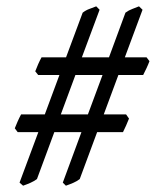

<svg xmlns="http://www.w3.org/2000/svg" viewBox="-20 -651 494 609"><path d="M172.9 -288.1H258.8L305.2 -413.1H219.2ZM376 -469.2H444.8L454.1 -457Q450.2 -446.3 444.3 -433.8Q438.5 -421.4 434.1 -413.1H355.5L309.1 -288.1H379.9L389.2 -274.9Q385.3 -265.1 379.9 -252.7Q374.5 -240.2 370.1 -231.9H288.1L232.9 -83Q224.1 -76.2 212.9 -71.3Q201.7 -66.4 189 -62L179.2 -71.8L238.3 -231.9H152.3L97.2 -83Q87.9 -76.2 76.9 -71.3Q65.9 -66.4 53.2 -62L42 -71.8L101.6 -231.9H36.1L26.9 -244.1Q30.8 -253.9 36.1 -266.1Q41.5 -278.3 46.9 -288.1H122.1L168.5 -413.1H101.1L91.8 -424.8Q95.7 -435.5 101.1 -447.5Q106.4 -459.5 111.8 -469.2H189.5L242.2 -610.8Q252.4 -618.7 263.4 -622.6Q274.4 -626.5 285.2 -630.9L295.9 -620.1L239.7 -469.2H325.7L377.9 -610.8Q388.7 -618.7 399.7 -622.6Q410.6 -626.5 420.9 -630.9L432.1 -620.1Z"/></svg>

Font: Gentium Plus Phon
Style: Italic
Weight: 400
Italic angle: -8°
Designer: J. Victor Gaultney, Annie Olsen, Iska Routamaa, Becca Hirsbrunner
Foundry: SIL International
Version: Version 5.000